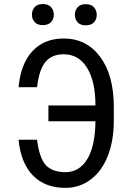

<svg xmlns="http://www.w3.org/2000/svg" viewBox="-20 -909 630 939"><path d="M161.1 -225.6H70.8C78.3 -149.4 101.7 -91.1 141.1 -50.8C180.5 -10.4 233.4 9.8 299.8 9.8C346.7 9.8 388.2 -4 424.3 -31.5C460.4 -59 488.2 -97.6 507.6 -147.2C526.9 -196.9 536.6 -254.2 536.6 -319.3V-386.2C536.6 -489.4 514.4 -571 470 -630.9C425.5 -690.8 366 -720.7 291.5 -720.7C228 -720.7 177.2 -700.2 138.9 -659.2C100.7 -618.2 78 -559.2 70.8 -482.4H161.1C168 -540.4 181.8 -581.7 202.6 -606.4C223.5 -631.2 253.1 -643.6 291.5 -643.6C340.3 -643.6 378.4 -621.5 405.8 -577.4C433.1 -533.3 446.8 -471.8 446.8 -393.1H216.8V-315.9H446.8C446.1 -235.5 432.9 -173.9 407 -131.1C381.1 -88.3 345.4 -66.9 299.8 -66.9C258.5 -66.9 227 -78 205.3 -100.3C183.7 -122.6 168.9 -164.4 161.1 -225.6ZM136.2 -837.4C136.2 -822.8 140.7 -810.5 149.7 -800.8C158.6 -791 171.9 -786.1 189.5 -786.1C207 -786.1 220.4 -791 229.5 -800.8C238.6 -810.5 243.2 -822.8 243.2 -837.4C243.2 -852.1 238.6 -864.3 229.5 -874.3C220.4 -884.2 207 -889.2 189.5 -889.2C171.9 -889.2 158.6 -884.2 149.7 -874.3C140.7 -864.3 136.2 -852.1 136.2 -837.4ZM346.2 -836.4C346.2 -821.8 350.7 -809.6 359.6 -799.8C368.6 -790 381.8 -785.2 399.4 -785.2C417 -785.2 430.3 -790 439.5 -799.8C448.6 -809.6 453.1 -821.8 453.1 -836.4C453.1 -851.1 448.6 -863.4 439.5 -873.5C430.3 -883.6 417 -888.7 399.4 -888.7C381.8 -888.7 368.6 -883.6 359.6 -873.5C350.7 -863.4 346.2 -851.1 346.2 -836.4Z"/></svg>

Font: Roboto Condensed
Style: Regular
Weight: 400
Designer: Google
Version: Version 2.134; 2016